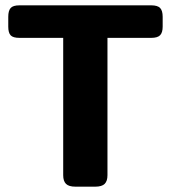

<svg xmlns="http://www.w3.org/2000/svg" viewBox="-20 -700 641 720"><path d="M217 -43V-558H53Q29 -558 20 -567.5Q11 -577 11 -600V-637Q11 -660 20 -670Q29 -680 53 -680H547Q571 -680 580.5 -670Q590 -660 590 -637V-600Q590 -578 580.5 -568Q571 -558 547 -558H383V-43Q383 -21 372.5 -10.5Q362 0 337 0H263Q238 0 227.5 -10.5Q217 -21 217 -43Z"/></svg>

Font: Mitr Medium
Style: Regular
Weight: 500
Designer: Thanarat Vachiruckul
Foundry: Cadson Demak
Version: Version 1.002